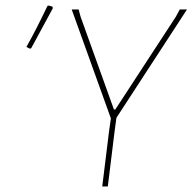

<svg xmlns="http://www.w3.org/2000/svg" viewBox="-20 -671 693 691"><path d="M151 -650 156 -651 169 -647 170 -641Q147 -598 92 -497L87 -496L75 -502Q109 -562 151 -650ZM653 -637 399 -247 392 -195 368 0H348L372 -195L379 -245L238 -637H263L270 -611L390 -277H395L613 -611L627 -637Z"/></svg>

Font: Alegreya Sans SC Thin
Style: Italic
Weight: 100
Italic angle: -7°
Designer: Juan Pablo del Peral
Foundry: Huerta Tipografica
Version: Version 2.007